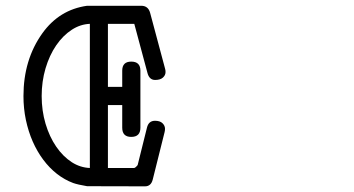

<svg xmlns="http://www.w3.org/2000/svg" viewBox="-20 -638 1244 675"><path d="M286.1 -617.7H476.6Q501 -617.7 507.8 -592.8L560.1 -397.5Q562 -391.6 562 -384.8Q562 -373.5 552.7 -365.2Q543.5 -356.9 525.4 -356.9Q504.9 -356.9 498.5 -381.3L452.1 -554.2H359.4V-332.5H409.7V-389.6Q409.7 -421.4 441.4 -421.4Q473.6 -421.4 473.6 -389.6V-189Q473.6 -156.7 441.4 -156.7Q409.7 -156.7 409.7 -189V-268.6H359.4V-47.4H451.2Q455.6 -47.4 463.9 -57.6L496.6 -189Q502.4 -213.4 524.9 -213.4Q542.5 -213.4 551.3 -204.8Q560.1 -196.3 560.1 -185.1Q560.1 -179.2 558.6 -173.3L517.1 -7.3Q511.2 17.1 489.7 17.1L286.1 16.6Q253.9 11.2 237.3 5.4Q207 -5.9 180.4 -26.6Q153.8 -47.4 132.1 -76.4Q110.4 -105.5 95 -140.6Q79.6 -175.8 71 -216.3Q62.5 -256.8 62.5 -300.3Q62.5 -428.2 128.9 -521Q188.5 -604 286.1 -617.7ZM295.9 -554.2Q262.2 -552.7 232.9 -533.7Q201.2 -513.2 177.5 -478.5Q153.8 -443.8 140.1 -397.7Q126.5 -351.6 126.5 -300.3Q126.5 -249 140.1 -203.1Q153.8 -157.2 177.5 -122.6Q201.2 -87.9 232.9 -67.4Q262.2 -48.8 295.9 -47.4Z"/></svg>

Font: Erica Type
Style: Italic
Weight: 400
Monospace: yes
Designer: Peter Wiegel
Foundry: Peter Wiegel
Version: Version 1.000 2010 initial release